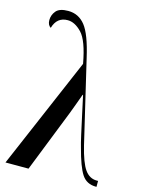

<svg xmlns="http://www.w3.org/2000/svg" viewBox="-116 -840 683 909"><g transform="rotate(15 225.0 -385.0)"><path d="M2 0H115L235 -304Q243 -326 253 -352Q263 -378 272 -404H274Q282 -368 293 -316.5Q304 -265 314 -220.5Q324 -176 329 -160Q352 -72 375.5 -36Q399 0 445 0H448V-29H441Q406 -29 383 -61Q360 -93 340 -175L245 -578Q220 -688 187.5 -729Q155 -770 104 -770Q61 -770 44.5 -750Q28 -730 28 -705Q28 -681 44 -671Q60 -727 113 -727Q148 -727 182 -691.5Q216 -656 236 -546Z"/></g></svg>

Font: Noto Serif Display Condensed Semi
Style: Regular
Weight: 600
Width: 3
Designer: Monotype Design Team
Foundry: Monotype Imaging Inc.
Version: Version 1.900